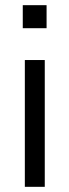

<svg xmlns="http://www.w3.org/2000/svg" viewBox="-20 -722 268 742"><path d="M68 -613V-702H160V-613ZM76 0V-490H153V0Z"/></svg>

Font: Nunito Sans 10pt Condensed
Style: Regular
Weight: 400
Width: 3
Designer: Vernon Adams
Foundry: Vernon Adams
Version: Version 3.101;gftools[0.9.27]